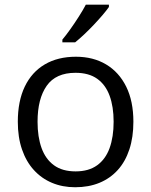

<svg xmlns="http://www.w3.org/2000/svg" viewBox="-20 -786 642 816"><path d="M546.9 -268.6Q546.9 -202.6 529.8 -150.9Q512.7 -99.1 480.5 -63.5Q448.2 -27.8 402.6 -9Q356.9 9.8 299.3 9.8Q245.6 9.8 200.9 -9Q156.2 -27.8 123.8 -63.5Q91.3 -99.1 73.5 -150.9Q55.7 -202.6 55.7 -268.6Q55.7 -356.4 85.4 -418.2Q115.2 -480 170.7 -512.5Q226.1 -544.9 302.7 -544.9Q376 -544.9 430.9 -512.2Q485.8 -479.5 516.4 -417.7Q546.9 -356 546.9 -268.6ZM139.6 -268.6Q139.6 -204.1 156.7 -156.7Q173.8 -109.4 209.5 -83.5Q245.1 -57.6 301.3 -57.6Q356.9 -57.6 392.8 -83.5Q428.7 -109.4 445.8 -156.7Q462.9 -204.1 462.9 -268.6Q462.9 -332.5 445.8 -379.2Q428.7 -425.8 393.1 -451.2Q357.4 -476.6 300.8 -476.6Q217.3 -476.6 178.5 -421.4Q139.6 -366.2 139.6 -268.6ZM442.9 -766.1V-756.3Q433.1 -742.2 416.3 -722.4Q399.4 -702.6 378.9 -680.9Q358.4 -659.2 337.6 -639.6Q316.9 -620.1 299.3 -606H245.1V-617.7Q260.7 -636.2 279.3 -662.4Q297.9 -688.5 315.4 -716.1Q333 -743.7 344.7 -766.1Z"/></svg>

Font: Wonky
Style: Regular
Weight: 400
Designer: Monotype Design Team
Foundry: Monotype Imaging Inc.
Version: Version 3.000